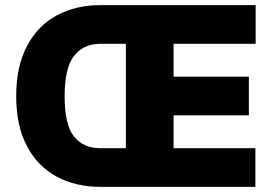

<svg xmlns="http://www.w3.org/2000/svg" viewBox="-20 -727 1065 747"><path d="M43 -352.5Q43 -468.8 85.4 -548.6Q127.9 -628.4 201.9 -667.7Q275.9 -707 370.1 -707H974.6V-556.6H655.3V-428.7H948.2V-278.3H655.3V-150.4H973.6V0H370.1Q275.9 0 201.9 -39.1Q127.9 -78.1 85.4 -157.5Q43 -236.8 43 -352.5ZM370.1 -150.4H469.7V-556.6H370.1Q304.7 -556.6 268.1 -509.5Q231.4 -462.4 231.4 -352.5Q231.4 -241.7 267.8 -196Q304.2 -150.4 370.1 -150.4Z"/></svg>

Font: Pretendard GOV Black
Style: Regular
Weight: 900
Designer: Base glyphs from Inter by Rasmus Andersson; Hangeul glyphs from Noto Sans CJK(Source Han Sans) by Jang Soo-young and Kan
Foundry: Kil Hyung-jin
Version: Version 1.309